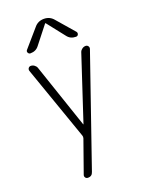

<svg xmlns="http://www.w3.org/2000/svg" viewBox="-177 -837 855 1138"><g transform="rotate(-20 250.0 -267.5)"><path d="M310.5 -725.6 405.3 -616.2Q411.1 -608.4 407.2 -599.1Q403.3 -589.8 392.6 -589.8Q357.4 -589.8 337.9 -616.2L251 -726.6Q250 -727.5 249 -727.5L247.1 -726.6L160.2 -616.2Q140.6 -589.8 105.5 -589.8Q95.7 -589.8 90.8 -599.1Q85.9 -608.4 92.8 -616.2L187.5 -725.6Q210.9 -754.9 249 -754.9Q287.1 -754.9 310.5 -725.6ZM227.5 -26.4 63.5 -494.1Q60.5 -503.9 65.9 -511.7Q71.3 -519.5 81.1 -519.5Q92.8 -519.5 103 -512.2Q113.3 -504.9 117.2 -494.1L254.9 -87.9Q254.9 -86.9 255.9 -86.9Q256.8 -86.9 256.8 -87.9L390.6 -494.1Q394.5 -504.9 404.8 -512.2Q415 -519.5 426.8 -519.5Q436.5 -519.5 442.4 -511.7Q448.2 -503.9 445.3 -494.1L207 195.3Q199.2 220.7 172.9 219.7Q163.1 219.7 157.7 211.9Q152.3 204.1 155.3 195.3L227.5 -8.8Q230.5 -18.6 227.5 -26.4Z"/></g></svg>

Font: Rounded Mgen+ 1m light
Style: Regular
Weight: 200
Designer: [Source Han Sans]
Ryoko NISHIZUKA  (kana & ideographs); Paul D. Hunt (Latin, Greek & Cyrillic); Wenlong ZHANG  (bopomofo
Version: Version 1.059.20150602